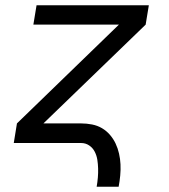

<svg xmlns="http://www.w3.org/2000/svg" viewBox="-20 -540 640 725"><path d="M345 165Q348 148 349.5 130.5Q351 113 350.5 96Q350 79 347.5 63Q345 47 337.5 32.5Q330 18 316.5 9Q303 0 286 0H32L44 -74L429 -447H106L118 -520H542L530 -447L144 -74H286Q307 -74 327.5 -70Q348 -66 365 -56Q382 -46 395 -31Q408 -16 416.5 2Q425 20 429.5 40Q434 60 435 80.5Q436 101 434 122.5Q432 144 428 165Z"/></svg>

Font: Iosevka SS04 Extended
Style: Italic
Weight: 400
Width: 7
Italic angle: -9°
Monospace: yes
Designer: Belleve Invis
Foundry: Belleve Invis
Version: Version 19.0.0; ttfautohint (v1.8.4)